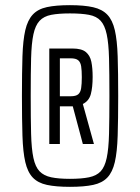

<svg xmlns="http://www.w3.org/2000/svg" viewBox="-20 -716 543 744"><path d="M251 8Q197 8 162 0.5Q127 -7 107 -28Q87 -49 78 -88Q69 -127 67 -190Q65 -253 65 -344Q65 -435 67 -497.5Q69 -560 78 -599Q87 -638 107 -659.5Q127 -681 162 -688.5Q197 -696 251 -696Q306 -696 341 -688Q376 -680 396 -659Q416 -638 425 -599Q434 -560 436 -497.5Q438 -435 438 -344Q438 -253 436 -190Q434 -127 425 -88Q416 -49 396 -28Q376 -7 341 0.5Q306 8 251 8ZM251 -23Q296 -23 325 -29Q354 -35 370 -52Q386 -69 393.5 -104Q401 -139 402.5 -197.5Q404 -256 404 -344Q404 -432 402.5 -490Q401 -548 393.5 -583Q386 -618 370 -635.5Q354 -653 325 -658.5Q296 -664 251 -664Q207 -664 178.5 -658.5Q150 -653 133.5 -635.5Q117 -618 109.5 -583Q102 -548 100.5 -490Q99 -432 99 -344Q99 -256 100.5 -197.5Q102 -139 109.5 -104Q117 -69 133.5 -52Q150 -35 178.5 -29Q207 -23 251 -23ZM171 -158V-528H261Q296 -528 312.5 -514.5Q329 -501 334 -476.5Q339 -452 339 -418Q339 -378 332 -351.5Q325 -325 301 -313L344 -158H301L262 -304H212V-158ZM212 -343H254Q274 -343 283 -350.5Q292 -358 294.5 -374.5Q297 -391 297 -417Q297 -443 294.5 -459Q292 -475 283 -482.5Q274 -490 254 -490H212Z"/></svg>

Font: Saira ExtraCondensed
Style: Regular
Weight: 400
Width: 2
Designer: Hector Gatti with collaboration of the Omnibus-Type team
Foundry: Omnibus-Type
Version: Version 1.101